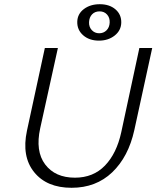

<svg xmlns="http://www.w3.org/2000/svg" viewBox="-20 -886 743 912"><path d="M450 -693Q404 -693 375 -718.5Q346 -744 347 -783Q348 -820 378.5 -843Q409 -866 454 -866Q500 -866 528.5 -841.5Q557 -817 556 -778Q555 -741 524.5 -717Q494 -693 450 -693ZM416 -743Q430 -728 451 -728Q472 -728 486 -742Q500 -756 501 -779Q502 -802 488.5 -817Q475 -832 453 -832Q431 -832 417.5 -818Q404 -804 403 -781Q402 -758 416 -743ZM320 6Q202 6 142 -68.5Q82 -143 108 -265L193 -658H255L171 -277Q147 -168 194.5 -105Q242 -42 336 -42Q423 -42 478.5 -99.5Q534 -157 556 -258L642 -658H703L618 -268Q590 -141 513 -67.5Q436 6 320 6Z"/></svg>

Font: EauTest Semilight
Style: Italic
Weight: 300
Italic angle: -12°
Designer: Christian Thalmann (Catharsis Fonts)
Version: Version 0.001;PS 000.001;hotconv 1.0.88;makeotf.lib2.5.64775